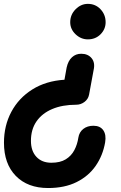

<svg xmlns="http://www.w3.org/2000/svg" viewBox="-30 -948 612 968"><path d="M212.5 0Q109.5 0 49.8 -61Q-10 -122 -10 -228.5Q-10 -314.5 27.2 -384.2Q64.5 -454 133 -497Q201.5 -540 295 -546L306 -607.5Q313.5 -641.5 332.8 -659.2Q352 -677 379.5 -677Q413.5 -677 432 -654.5Q450.5 -632 442 -595L419 -470.5Q414.5 -448 395.8 -434Q377 -420 354.5 -420Q284.5 -420 233.2 -398.2Q182 -376.5 154 -336Q126 -295.5 126 -238Q126 -186.5 153.8 -157Q181.5 -127.5 229 -127.5Q273.5 -127.5 301.5 -144.8Q329.5 -162 344.8 -191Q360 -220 365 -254Q369.5 -282 390 -298Q410.5 -314 441 -314Q475 -314 490.8 -291.2Q506.5 -268.5 500 -230Q488.5 -164 452.5 -112Q416.5 -60 356.2 -30Q296 0 212.5 0ZM413 -749.5Q378 -749.5 351 -775.2Q324 -801 324 -836Q324 -874 351 -901.2Q378 -928.5 413 -928.5Q451.5 -928.5 477 -901.2Q502.5 -874 502.5 -836Q502.5 -801 477 -775.2Q451.5 -749.5 413 -749.5Z"/></svg>

Font: Edu AU VIC WA NT Pre
Style: Bold
Weight: 700
Designer: Tina and Corey Anderson, Eben Sorkin, Mirko Velimirovic
Foundry: Google for Education
Version: Version 1.001